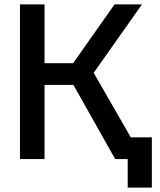

<svg xmlns="http://www.w3.org/2000/svg" viewBox="-20 -725 727 875"><path d="M505 0 283 -394 502 -705H627L385 -362L388 -426L633 0ZM71 0V-705H183V0ZM141 -338V-437H371V-338ZM562 130V0H521V-99H672V130Z"/></svg>

Font: TikTok Sans 24pt Medium
Style: Regular
Weight: 500
Version: Version 4.000